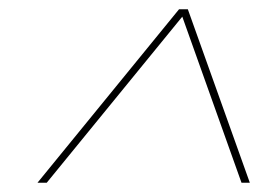

<svg xmlns="http://www.w3.org/2000/svg" viewBox="-20 -750 573 415"><path d="M61 -355 367 -730H386L520 -355H502L374 -714L81 -355Z"/></svg>

Font: Work Sans Thin
Style: Italic
Weight: 250
Italic angle: -13°
Designer: Wei Huang
Foundry: Wei Huang
Version: Version 2.012